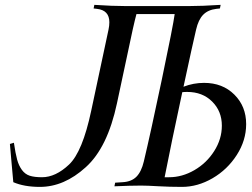

<svg xmlns="http://www.w3.org/2000/svg" viewBox="-20 -752 1017 775"><path d="M714.4 2.4Q665.5 2.4 619.6 -0.2Q573.7 -2.9 549.3 -2.9Q506.3 -2.9 441.9 0L444.8 -14.6L475.6 -16.6Q510.7 -18.6 530.8 -38.8Q550.8 -59.1 560.5 -100.1Q587.4 -212.9 633.3 -431.4Q679.2 -649.9 685.1 -695.3H530.8Q525.4 -675.8 515.6 -632.3L452.1 -335Q414.1 -156.2 326.2 -77.1Q238.8 2.4 141.1 2.4Q77.6 2.4 33.7 -16.6Q32.2 -32.2 27.6 -84.2Q22.9 -136.2 20 -170.9L36.1 -175.8Q42.5 -132.3 49.1 -107.9Q55.7 -83.5 68.4 -66.2Q81.1 -48.8 99.9 -42.7Q118.7 -36.6 149.4 -36.6Q204.6 -36.6 258.8 -87.9Q313 -139.2 348.1 -304.7L418 -632.3Q421.4 -647.9 421.4 -662.1Q421.4 -710.9 371.1 -716.3L357.9 -717.8L360.8 -732.4Q434.6 -727.5 486.8 -727.5H742.7Q795.4 -727.5 870.6 -732.4L867.7 -717.8L853.5 -716.3Q819.8 -712.4 800.3 -692.6Q780.8 -672.9 771.5 -632.3Q758.3 -577.1 720.7 -401.9Q760.7 -417.5 803.7 -417.5Q878.4 -417.5 926 -370.1Q973.6 -322.8 973.6 -251Q973.6 -185.5 935.8 -126.5Q897.9 -67.4 837.9 -32.5Q777.8 2.4 714.4 2.4ZM735.8 -380.9Q722.2 -380.9 715.8 -379.9Q671.4 -173.8 644.5 -36.6H662.6Q715.3 -36.6 764.6 -65.2Q814 -93.8 844.7 -142.3Q875.5 -190.9 875.5 -244.6Q875.5 -303.2 836.4 -342Q797.4 -380.9 735.8 -380.9Z"/></svg>

Font: Flanker
Style: Italic
Weight: 400
Italic angle: -12°
Designer: Flanker
Version: Version 2.027